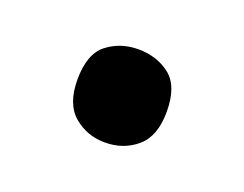

<svg xmlns="http://www.w3.org/2000/svg" viewBox="-42 -493 357 281"><g transform="rotate(20 136.5 -352.5)"><path d="M67 -353Q67 -393 87.5 -409Q108 -425 136 -425Q165 -425 185.5 -409Q206 -393 206 -353Q206 -315 185.5 -297.5Q165 -280 136 -280Q108 -280 87.5 -297.5Q67 -315 67 -353Z"/></g></svg>

Font: Noto Sans Vithkuqi Medium
Style: Regular
Weight: 500
Version: Version 1.001